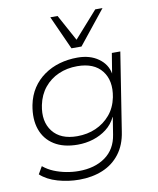

<svg xmlns="http://www.w3.org/2000/svg" viewBox="-99 -830 900 1094"><g transform="rotate(-10 350.5 -283.0)"><path d="M271 187Q207 187 146.5 169.5Q86 152 48 117L73 74Q101 97 134 110.5Q167 124 203.5 131Q240 138 276 138Q369 138 430 94.5Q491 51 504 -32L520 -132H519Q499 -91 464.5 -64.5Q430 -38 387 -24.5Q344 -11 297 -11Q215 -11 161.5 -44.5Q108 -78 87 -138Q66 -198 81 -278Q92 -333 119 -374Q146 -415 186.5 -443.5Q227 -472 276 -486Q325 -500 380 -500Q452 -500 500.5 -465.5Q549 -431 559 -376L578 -492H627L556 -40Q545 35 506 86Q467 137 406.5 162Q346 187 271 187ZM302 -59Q361 -59 410 -80.5Q459 -102 493.5 -142.5Q528 -183 540 -242Q558 -336 512.5 -394Q467 -452 370 -452Q311 -452 262 -430.5Q213 -409 179.5 -368Q146 -327 134 -269Q115 -176 160.5 -117.5Q206 -59 302 -59ZM356 -558 268 -753H310L393 -601L528 -753H570L414 -558Z"/></g></svg>

Font: Nunito Sans 7pt SemiExpanded ExtraLight
Style: Italic
Weight: 250
Width: 6
Italic angle: -9°
Designer: Vernon Adams
Foundry: Vernon Adams
Version: Version 3.101;gftools[0.9.27]